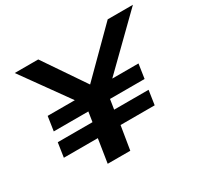

<svg xmlns="http://www.w3.org/2000/svg" viewBox="-148 -893 1129 1082"><g transform="rotate(-30 416.5 -352.5)"><path d="M262 0 286 -153H65L79 -246H305L315 -310H90L104 -403H302L295 -383L64 -705H217L408 -424H387L669 -705H833L504 -383L503 -403H695L681 -310H456L446 -246H670L656 -153H434L409 0Z"/></g></svg>

Font: Nunito Sans 10pt Expanded
Style: Bold Italic
Weight: 700
Width: 7
Italic angle: -9°
Designer: Vernon Adams
Foundry: Vernon Adams
Version: Version 3.101;gftools[0.9.27]